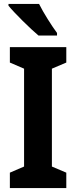

<svg xmlns="http://www.w3.org/2000/svg" viewBox="-20 -953 385 973"><path d="M178 -933H23V-924C53 -887 135 -806 175 -773H269V-786C244 -819 199 -890 178 -933ZM316 0V-78L243 -109V-605L316 -636V-714H30V-636L102 -605V-109L30 -78V0Z"/></svg>

Font: Noto Sans Arabic UI Cn
Style: Bold
Weight: 700
Width: 3
Designer: Monotype Design Team, Nadine Chahine and Nizar Qandah
Foundry: Monotype Imaging Inc.
Version: Version 2.010